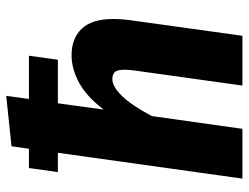

<svg xmlns="http://www.w3.org/2000/svg" viewBox="-111 -688 799 617"><g transform="rotate(-90 288.5 -379.5)"><path d="M23 0 106 -593H44L57 -686H119L127 -742L289 -759L279 -686H418L405 -593H265L245 -446Q286 -500 330.5 -524.5Q375 -549 420 -549Q473 -549 504.5 -516.5Q536 -484 536 -414Q536 -392 533 -367L482 0H322L370 -344Q373 -365 373 -378Q373 -403 365 -410.5Q357 -418 343 -418Q319 -418 289 -387.5Q259 -357 224 -291L183 0Z"/></g></svg>

Font: Szlgxwxxxixliatcpuztgldltzi
Style: Regular
Weight: 700
Italic angle: -8°
Designer: Carrois Corporate & Edenspiekermann
Foundry: Carrois Corporate GbR & Edenspiekermann AG
Version: Version 2.001